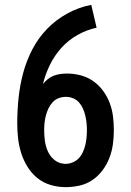

<svg xmlns="http://www.w3.org/2000/svg" viewBox="-20 -763 540 791"><path d="M250 8Q219 8 188.5 -1Q158 -10 134 -29.5Q110 -49 93.5 -75.5Q77 -102 67.5 -132Q58 -162 54.5 -193Q51 -224 51 -255Q51 -307 56.5 -359.5Q62 -412 75.5 -462.5Q89 -513 113.5 -560Q138 -607 174.5 -644.5Q211 -682 257.5 -707.5Q304 -733 356 -743L378 -649Q337 -640 299.5 -619Q262 -598 233.5 -566.5Q205 -535 186 -496.5Q167 -458 157 -417Q166 -428 177 -437Q188 -446 201 -451Q214 -456 228 -458Q242 -460 256 -460Q285 -460 313 -452.5Q341 -445 364.5 -428.5Q388 -412 405 -388.5Q422 -365 432 -338.5Q442 -312 445.5 -283.5Q449 -255 449 -226Q449 -197 445 -168Q441 -139 430.5 -112Q420 -85 402.5 -61.5Q385 -38 361 -21.5Q337 -5 308 1.5Q279 8 250 8ZM250 -88Q265 -88 279.5 -94Q294 -100 304.5 -111Q315 -122 321.5 -136.5Q328 -151 331.5 -165.5Q335 -180 336.5 -195.5Q338 -211 338 -226Q338 -241 336.5 -256.5Q335 -272 331.5 -286.5Q328 -301 322 -315Q316 -329 306 -340.5Q296 -352 281.5 -358Q267 -364 252 -364Q236 -364 221.5 -358.5Q207 -353 196.5 -341.5Q186 -330 179.5 -316Q173 -302 169 -287Q165 -272 163.5 -257Q162 -242 162 -226Q162 -204 165 -182.5Q168 -161 176.5 -141Q185 -121 202 -106Q219 -91 240 -89L245 -88Z"/></svg>

Font: Iosevka Algr
Style: Bold
Weight: 700
Monospace: yes
Designer: Belleve Invis
Foundry: Belleve Invis
Version: Version 26.0.2; ttfautohint (v1.8.3)